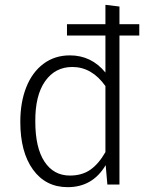

<svg xmlns="http://www.w3.org/2000/svg" viewBox="-20 -763 631 794"><path d="M556 -663V-616H474V0H424L417 -80Q363 11 260 11Q169 11 116.5 -61.5Q64 -134 64 -259Q64 -340 88.5 -402Q113 -464 159.5 -499Q206 -534 269 -534Q358 -534 416 -463V-616H257V-663H416V-743L474 -736V-663ZM416 -134V-407Q360 -486 279 -486Q208 -486 166.5 -427Q125 -368 126 -260Q126 -152 164 -94.5Q202 -37 269 -37Q319 -37 353.5 -61Q388 -85 416 -134Z"/></svg>

Font: Fira Sans Light
Style: Regular
Weight: 300
Designer: bBox Type GmbH & Carrois Corporate GbR & Edenspiekermann AG
Foundry: bBox Type GmbH & Carrois Corporate GbR & Edenspiekermann AG
Version: Version 4.301